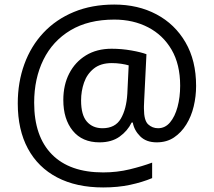

<svg xmlns="http://www.w3.org/2000/svg" viewBox="-20 -734 939 843"><path d="M841 -357Q841 -311 830.5 -267Q820 -223 798 -187.5Q776 -152 744 -130.5Q712 -109 668 -109Q622 -109 595.5 -135.5Q569 -162 563 -196H558Q540 -159 505 -134Q470 -109 417 -109Q341 -109 299.5 -160Q258 -211 258 -295Q258 -361 284 -411.5Q310 -462 357.5 -491Q405 -520 470 -520Q514 -520 556.5 -512.5Q599 -505 623 -496L613 -293Q612 -275 612 -267.5Q612 -260 612 -257Q612 -205 630.5 -188Q649 -171 674 -171Q705 -171 726.5 -196.5Q748 -222 759.5 -264.5Q771 -307 771 -358Q771 -451 733.5 -515.5Q696 -580 630.5 -614Q565 -648 482 -648Q368 -648 289.5 -601Q211 -554 170.5 -471.5Q130 -389 130 -283Q130 -135 208 -56Q286 23 433 23Q494 23 549.5 9.5Q605 -4 648 -20V48Q605 66 551.5 77.5Q498 89 433 89Q315 89 231 45Q147 1 102.5 -81.5Q58 -164 58 -280Q58 -373 87 -452.5Q116 -532 171 -590.5Q226 -649 304.5 -681.5Q383 -714 482 -714Q586 -714 667 -671Q748 -628 794.5 -548Q841 -468 841 -357ZM336 -293Q336 -229 361.5 -200Q387 -171 430 -171Q486 -171 510.5 -213Q535 -255 539 -322L545 -447Q532 -451 512 -454Q492 -457 471 -457Q422 -457 392 -433Q362 -409 349 -371.5Q336 -334 336 -293Z"/></svg>

Font: Noto IKEA Latin
Style: Regular
Weight: 400
Designer: Monotype Design Team
Foundry: Monotype Imaging Inc.
Version: Version 1.0